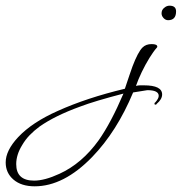

<svg xmlns="http://www.w3.org/2000/svg" viewBox="-425 -321 639 675"><path d="M166 -250Q157 -250 150 -257.5Q143 -265 143 -274Q143 -287 153 -294Q161 -301 171 -301Q194 -301 194 -281Q194 -250 166 -250ZM-303 334Q-350 334 -377.5 310.5Q-405 287 -405 250Q-405 208 -361 161Q-312 109 -222 69Q-120 23 14 -9Q24 -38 30.5 -58Q37 -78 41 -88Q60 -138 76 -154Q88 -166 108 -166Q128 -166 128 -157Q128 -155 126 -153Q115 -141 100.5 -117.5Q86 -94 73.5 -68Q61 -42 53 -19Q61 -21 67.5 -21Q74 -21 81 -21Q145 -21 145 11Q145 28 126 44Q125 47 122 47Q118 47 118 44Q118 40 121 39Q133 25 133 16Q133 -4 93 -4L43 4Q-14 141 -101 231Q-201 334 -303 334ZM-305 314Q-268 314 -216 290Q-137 254 -78 172Q-35 111 9 8Q-41 21 -79.5 32.5Q-118 44 -144 54Q-188 70 -223.5 87.5Q-259 105 -286 124Q-305 138 -320.5 154Q-336 170 -347 189Q-368 223 -368 256Q-368 314 -305 314Z"/></svg>

Font: Passions Conflict
Style: Regular
Weight: 400
Designer: Robert E. Leuschke
Foundry: Robert E. Leuschke
Version: Version 1.010; ttfautohint (v1.8.3)